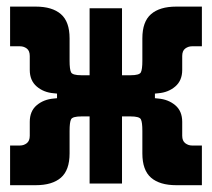

<svg xmlns="http://www.w3.org/2000/svg" viewBox="-20 -542 626 567"><path d="M9.8 4.9V-112.3H39.1Q50.3 -112.3 59.1 -119.1Q67.9 -126 67.9 -141.1V-182.1Q67.9 -213.9 88.4 -231.2Q108.9 -248.5 138.7 -251L148.4 -252V-265.6L138.7 -266.6Q108.9 -269 88.4 -286.6Q67.9 -304.2 67.9 -335.4V-376.5Q67.9 -392.1 59.1 -398.7Q50.3 -405.3 39.1 -405.3H9.8V-522.5H85.4Q134.3 -522.5 159.9 -500.2Q185.5 -478 185.5 -428.7V-364.3Q185.5 -363.8 185.5 -362.8Q185.5 -336.9 189.9 -328.4Q194.3 -319.8 220.2 -319.8H244.6V-517.6H340.3V-319.8H365.7Q391.6 -319.8 396 -328.4Q400.4 -336.9 400.4 -362.8Q400.4 -363.8 400.4 -364.3V-428.7Q400.4 -478 426 -500.2Q451.7 -522.5 500.5 -522.5H576.2V-405.3H546.9Q536.1 -405.3 527.1 -398.7Q518.1 -392.1 518.1 -376.5V-335.4Q518.1 -304.2 497.6 -286.6Q477.1 -269 447.3 -266.6L437.5 -265.6V-252L447.3 -251Q477.1 -248.5 497.6 -231.2Q518.1 -213.9 518.1 -182.1V-141.1Q518.1 -126 527.1 -119.1Q536.1 -112.3 546.9 -112.3H576.2V4.9H500.5Q451.7 4.9 426 -17.3Q400.4 -39.6 400.4 -88.9V-153.8Q400.4 -154.3 400.4 -155.3Q400.4 -181.2 396 -189.7Q391.6 -198.2 365.7 -198.2H340.3V0H244.6V-198.2H220.2Q194.3 -198.2 189.9 -189.7Q185.5 -181.2 185.5 -155.3Q185.5 -154.3 185.5 -153.8V-88.9Q185.5 -39.6 159.9 -17.3Q134.3 4.9 85.4 4.9Z"/></svg>

Font: Cascadia Mono PL
Style: Bold
Weight: 700
Monospace: yes
Designer: Aaron Bell
Foundry: Saja Typeworks
Version: Version 2404.023; ttfautohint (v1.8.4)